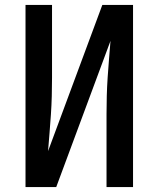

<svg xmlns="http://www.w3.org/2000/svg" viewBox="-20 -755 640 775"><path d="M83 0V-735H190V-441Q190 -404 189 -367Q188 -330 185.5 -293Q183 -256 180 -219Q177 -182 174 -145L393 -735H517V0H410V-294Q410 -331 411 -368Q412 -405 414.5 -442Q417 -479 420 -516Q423 -553 426 -590L207 0Z"/></svg>

Font: Iosevka Custom SmBdEx
Style: Regular
Weight: 600
Width: 7
Monospace: yes
Designer: Belleve Invis
Foundry: Belleve Invis
Version: Version 11.2.4; ttfautohint (v1.8.4)